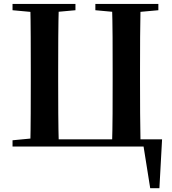

<svg xmlns="http://www.w3.org/2000/svg" viewBox="-20 -761 891 997"><path d="M137.2 0Q139.2 -86.6 139.5 -173.3Q139.9 -259.9 139.9 -346.1V-393.6Q139.9 -481.3 139.5 -568.4Q139.2 -655.6 137.2 -740.5H285.6Q283.1 -654.1 282.6 -567.9Q282.1 -481.6 282.1 -393.6V-346.1Q282.1 -258.5 282.6 -171.8Q283.1 -85.2 285.6 0ZM561.5 0Q564.2 -85.2 564.6 -171.8Q565 -258.5 565 -346.9V-393.6Q565 -481.3 564.6 -568.1Q564.2 -654.9 561.5 -740.5H709.9Q708.1 -655.6 707.6 -569.3Q707.1 -483 707.1 -393.6V-346.1Q707.1 -259.9 707.6 -173.3Q708.1 -86.6 709.9 0ZM211.1 0V-37.6H821.6L807.7 216.3H760L720.2 -33.6L782.9 0ZM45.1 -707.9V-740.5H371.8V-707.9L221.3 -694.2H193.8ZM475.2 -707.9V-740.5H802.3V-707.9L651 -694.2H624.3ZM45.1 0V-32.6L198.2 -47.3H211.1V0Z"/></svg>

Font: Noto Serif TC
Style: Regular
Weight: 200
Designer: Ryoko NISHIZUKA 西塚涼子 (kana & ideographs); Frank Grießhammer (Latin, Greek & Cyrillic); Wenlong ZHANG 张文龙 (bopomofo); San
Foundry: Adobe
Version: Version 2.001;hotconv 1.1.0;makeotfexe 2.6.0